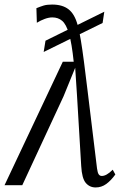

<svg xmlns="http://www.w3.org/2000/svg" viewBox="-47 -814 529 844"><path d="M373.5 10Q347 10 330 -10Q313 -30 310 -84L291.5 -394.5L283.5 -516L232.5 -391L51 0H-27L229 -542.5H277Q268.5 -624 256.2 -665.8Q244 -707.5 226.2 -722.5Q208.5 -737.5 183 -737.5Q168 -737.5 150 -731Q132 -724.5 115 -714L113 -778Q130 -785 144.5 -789.5Q159 -794 182 -794Q227.5 -794 254.2 -773.2Q281 -752.5 294 -705Q301.5 -679 308.2 -638.2Q315 -597.5 322.2 -541.8Q329.5 -486 338 -415L379.5 -73.5Q382 -54.5 387 -47.5Q392 -40.5 400.5 -40.5Q410.5 -40.5 422.2 -47Q434 -53.5 448.5 -68L460 -47Q441 -20.5 420 -5.2Q399 10 373.5 10ZM145 -585.5 153 -635 411.5 -762.5 404 -713Z"/></svg>

Font: Merriweather 48pt Light
Style: Italic
Weight: 300
Italic angle: -7.8°
Version: Version 2.101